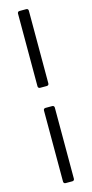

<svg xmlns="http://www.w3.org/2000/svg" viewBox="-130 -793 434 905"><g transform="rotate(-15 87.0 -340.0)"><path d="M70 -385H103C109 -385 113 -389 113 -395V-750C113 -756 109 -760 103 -760H70C64 -760 60 -756 60 -750V-395C60 -389 64 -385 70 -385ZM70 80H103C109 80 113 76 113 70V-277C113 -283 109 -287 103 -287H70C64 -287 60 -283 60 -277V70C60 76 64 80 70 80Z"/></g></svg>

Font: Barlow Condensed Light
Style: Regular
Weight: 300
Width: 3
Designer: Jeremy Tribby
Foundry: Tribby Type
Version: Version 1.422;hotconv 1.0.109;makeotfexe 2.5.65596